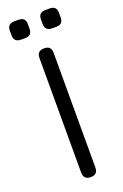

<svg xmlns="http://www.w3.org/2000/svg" viewBox="-161 -887 596 934"><g transform="rotate(-20 137.0 -420.0)"><path d="M137.5 0Q119 0 109.8 -9.2Q100.5 -18.5 100.5 -37V-629.5Q100.5 -648.5 109.8 -657.5Q119 -666.5 137.5 -666.5Q156 -666.5 165 -657.5Q174 -648.5 174 -629.5V-37Q174 -18.5 165 -9.2Q156 0 137.5 0ZM47 -744.5Q10.5 -744.5 10.5 -781V-804Q10.5 -839.5 47 -839.5H69Q104 -839.5 104 -804V-781Q104 -744.5 69 -744.5ZM208 -744.5Q171.5 -744.5 171.5 -781V-804Q171.5 -839.5 208 -839.5H230Q265 -839.5 265 -804V-781Q265 -744.5 230 -744.5Z"/></g></svg>

Font: Jura Light SemiBold
Style: Regular
Weight: 600
Version: Version 5.106